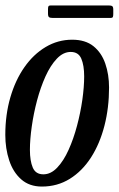

<svg xmlns="http://www.w3.org/2000/svg" viewBox="-22 -676 437 706"><path d="M-2.5 -180Q-2.5 -254 16 -317.8Q34.5 -381.5 67.8 -429Q101 -476.5 146 -503.2Q191 -530 243.5 -530Q292 -530 321.8 -506Q351.5 -482 365.2 -442Q379 -402 379 -354Q379 -279.5 362 -213.5Q345 -147.5 312.8 -97.2Q280.5 -47 234.8 -18.5Q189 10 132 10Q86 10 56 -16.5Q26 -43 11.8 -86.5Q-2.5 -130 -2.5 -180ZM88 -125Q88 -84.5 98.5 -59.8Q109 -35 137.5 -35Q165 -35 188.5 -59.8Q212 -84.5 230.2 -125Q248.5 -165.5 261.2 -213.5Q274 -261.5 280.8 -309.2Q287.5 -357 287.5 -395Q287.5 -435.5 277 -460.2Q266.5 -485 238 -485Q210.5 -485 187 -460.2Q163.5 -435.5 145.2 -395Q127 -354.5 114.2 -306.5Q101.5 -258.5 94.8 -210.8Q88 -163 88 -125ZM154.5 -626V-642.5Q154.5 -649.5 156.2 -652.8Q158 -656 164.5 -656H377.5Q387 -656 390.8 -653.2Q394.5 -650.5 394.5 -640.5V-625Q394.5 -617 393 -613.5Q391.5 -610 383.5 -610H172Q162.5 -610 158.5 -612.8Q154.5 -615.5 154.5 -626Z"/></svg>

Font: Besley* Condensed
Style: Italic
Weight: 400
Width: 3
Italic angle: -13°
Designer: Owen Earl
Foundry: indestructible type*
Version: Version 3.000; ttfautohint (v1.8.3)